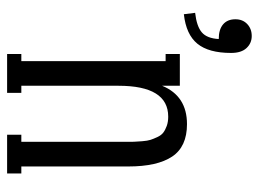

<svg xmlns="http://www.w3.org/2000/svg" viewBox="-114 -614 728 540"><g transform="rotate(90 250.0 -344.0)"><path d="M81.1 -688Q101.6 -688 115.2 -673.3Q128.9 -658.7 128.9 -629.9Q128.9 -566.9 103 -535.2Q77.1 -503.4 20 -497.1L16.1 -528.8Q54.2 -533.2 71 -547.6Q87.9 -562 89.8 -595.2Q63 -595.2 48.6 -607.4Q34.2 -619.6 34.2 -642.1Q34.2 -662.6 47.6 -675.3Q61 -688 81.1 -688ZM448.2 -340.8V-40H467.8V0H358.9V-40H378.9V-331.1Q378.9 -347.7 378.7 -356.2Q378.4 -364.7 377.2 -379.9Q376 -395 373.3 -403.3Q370.6 -411.6 365.5 -422.6Q360.4 -433.6 353 -439.2Q345.7 -444.8 334.2 -449Q322.8 -453.1 308.1 -453.1Q221.2 -453.1 221.2 -313V-40H241.2V0H131.8V-40H151.9V-445.8H131.8V-485.8H221.2V-436Q250 -505.9 329.1 -505.9Q392.6 -505.9 420.4 -464.1Q448.2 -422.4 448.2 -340.8Z"/></g></svg>

Font: Margherita
Style: Regular
Weight: 400
Designer: James Puckett
Foundry: Dunwich Type Founders
Version: Version 1.008;hotconv 1.0.109;makeotfexe 2.5.65596